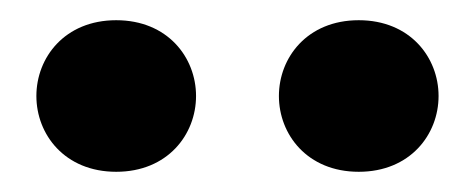

<svg xmlns="http://www.w3.org/2000/svg" viewBox="-20 -730 470 190"><path d="M256 -635C256 -597 284 -560 335 -560C386 -560 414 -597 414 -635C414 -673 386 -710 335 -710C284 -710 256 -673 256 -635ZM16 -635C16 -597 44 -560 95 -560C146 -560 174 -597 174 -635C174 -673 146 -710 95 -710C44 -710 16 -673 16 -635Z"/></svg>

Font: Heuristica
Style: Bold
Weight: 700
Version: Version 1.0.1